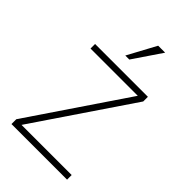

<svg xmlns="http://www.w3.org/2000/svg" viewBox="-272 -1025 1121 1121"><g transform="rotate(45 288.0 -464.5)"><path d="M55.2 0V-40L460 -638.2H69.8V-675.8H505.9V-637.2L100.1 -38.1H514.2V0ZM275.4 -752.9H242.2L337.4 -929.2H395Z"/></g></svg>

Font: Clear Sans Thin
Style: Regular
Weight: 250
Foundry: Intel Corporation
Version: Version 1.00